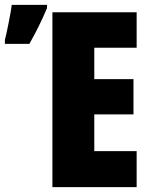

<svg xmlns="http://www.w3.org/2000/svg" viewBox="-29 -764 619 784"><path d="M185 0V-714H529V-569H356V-441H516V-297H356V-147H529V0ZM-9 -601Q-4 -619 6.5 -672Q17 -725 19 -744H163V-731Q132 -657 91 -585H-9Z"/></svg>

Font: Noto Sans UI CondBlack
Style: Regular
Weight: 900
Width: 3
Designer: Monotype Design Team
Foundry: Monotype Imaging Inc.
Version: Version 1.001